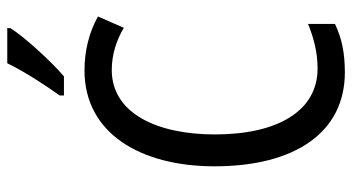

<svg xmlns="http://www.w3.org/2000/svg" viewBox="-246 -738 993 542"><g transform="rotate(-90 251.0 -466.5)"><path d="M443 -934V-943H344C322 -898 288 -844 253 -795V-783H307C349 -819 418 -894 443 -934ZM325 -648C370 -648 410 -634 444 -614L476 -687C431 -712 379 -725 324 -725C145 -725 53 -565 53 -358C53 -129 150 10 318 10C374 10 416 1 455 -18V-94C416 -78 375 -67 329 -67C211 -67 143 -177 143 -357C143 -519 202 -648 325 -648Z"/></g></svg>

Font: Noto Sans Gujarati Condensed
Style: Regular
Weight: 400
Width: 3
Designer: Jelle Bosma - Monotype Design Team, Universal Thirst
Foundry: Monotype Imaging Inc.
Version: Version 2.106